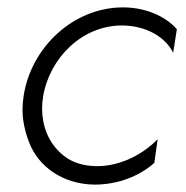

<svg xmlns="http://www.w3.org/2000/svg" viewBox="-20 -490 504 520"><path d="M97 -230C115 -334 203 -421 310 -421C375 -421 428 -390 449 -347L459 -411C427 -447 373 -470 313 -470C179 -470 64 -362 44 -230C42 -217 41 -205 41 -193C41 -165 47 -135 59 -104C83 -41 148 9 236 10C301 10 359 -14 398 -49L407 -113C371 -76 311 -40 243 -40C242 -40 240 -40 239 -40C204 -41 176 -50 153 -68C107 -104 94 -156 94 -196C94 -207 95 -218 97 -230Z"/></svg>

Font: Jost Light
Style: Italic
Weight: 300
Italic angle: -5°
Version: Version 3.710